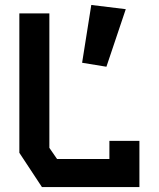

<svg xmlns="http://www.w3.org/2000/svg" viewBox="-20 -754 640 774"><path d="M58 -700V-138L149 0H542V-186H421V-113H210L179 -158V-700ZM348 -734 487 -717 409 -485 311 -501Z"/></svg>

Font: Kode Mono
Style: Bold
Weight: 700
Monospace: yes
Designer: Isa Ozler
Foundry: Kadena LLC
Version: Version 1.206;gftools[0.9.28]